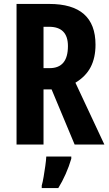

<svg xmlns="http://www.w3.org/2000/svg" viewBox="-20 -734 552 975"><path d="M230 -714Q465 -714 465 -507Q465 -441 440.5 -393.5Q416 -346 363 -314L510 0H359L242 -280H201V0H64V-714ZM229 -598H201V-388H232Q325 -388 325 -500Q325 -598 229 -598ZM342 72Q331 110 313.5 149.5Q296 189 276 221H192V208Q197 191 201.5 164Q206 137 210 109Q214 81 215 61H342Z"/></svg>

Font: Noto Sans Myanmar ExtraCondensed
Style: Bold
Weight: 700
Width: 2
Designer: Monotype Design Team
Foundry: Monotype Imaging Inc.
Version: Version 2.107; ttfautohint (v1.8.4.7-5d5b)